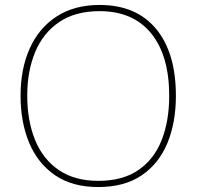

<svg xmlns="http://www.w3.org/2000/svg" viewBox="-20 -745 794 775"><path d="M690 -358Q690 -250 655.5 -167Q621 -84 551.5 -37Q482 10 376 10Q272 10 202.5 -37.5Q133 -85 98 -168Q63 -251 63 -359Q63 -467 100 -549.5Q137 -632 208.5 -678.5Q280 -725 382 -725Q530 -725 610 -628.5Q690 -532 690 -358ZM90 -359Q90 -259 121 -181.5Q152 -104 216 -59.5Q280 -15 377 -15Q475 -15 538.5 -58.5Q602 -102 632.5 -179.5Q663 -257 663 -358Q663 -521 590 -610.5Q517 -700 382 -700Q284 -700 219 -656Q154 -612 122 -535Q90 -458 90 -359Z"/></svg>

Font: Noto Sans Bengali Thin
Style: Regular
Weight: 100
Designer: Jelle Bosma - Monotype Design Team
Foundry: Monotype Imaging Inc.
Version: Version 2.003; ttfautohint (v1.8.4.7-5d5b)